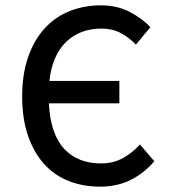

<svg xmlns="http://www.w3.org/2000/svg" viewBox="-20 -687 640 719"><path d="M354 12Q291 12 237.5 -9Q184 -30 145.5 -72.5Q107 -115 85 -178.5Q63 -242 63 -326Q63 -410 85.5 -474Q108 -538 147.5 -581Q187 -624 241 -645.5Q295 -667 358 -667Q419 -667 466.5 -642Q514 -617 543 -585L489 -520Q463 -547 431.5 -563.5Q400 -580 360 -580Q280 -580 228 -530.5Q176 -481 165 -384H427V-300H163Q169 -185 220 -130Q271 -75 358 -75Q403 -75 438.5 -94Q474 -113 504 -146L558 -83Q518 -37 468 -12.5Q418 12 354 12Z"/></svg>

Font: Source Code Pro Medium
Style: Regular
Weight: 500
Monospace: yes
Designer: Paul D. Hunt, Teo Tuominen
Foundry: Adobe Systems Incorporated
Version: Version 2.030;PS 1.000;hotconv 16.6.51;makeotf.lib2.5.65220